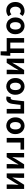

<svg xmlns="http://www.w3.org/2000/svg" viewBox="2659 -3273 809 6167"><g transform="rotate(90 3063.5 -189.5)"><path d="M316.8 13.8Q239.7 13.8 178 -21.1Q116.3 -55.9 80.2 -121.7Q44.2 -187.5 44.2 -279.9Q44.2 -372.8 83.8 -438.4Q123.4 -503.9 188.8 -538.7Q254.1 -573.5 329.5 -573.5Q382 -573.5 422.1 -556.2Q462.2 -538.8 492.9 -511.4L423.1 -417.6Q402.6 -435.6 381.9 -444.8Q361.2 -454 338.1 -454Q295.4 -454 262.9 -432.3Q230.3 -410.7 212.4 -371.7Q194.5 -332.7 194.5 -279.9Q194.5 -227.4 212.5 -188.2Q230.5 -148.9 261.7 -127.3Q292.9 -105.8 332.7 -105.8Q363.4 -105.8 391 -118.8Q418.7 -131.9 442 -150.9L500.4 -53.9Q460.4 -18.6 411.8 -2.4Q363.2 13.8 316.8 13.8Z M810.3 13.8Q740.3 13.8 678.6 -21.1Q616.9 -55.9 579 -121.7Q541.2 -187.5 541.2 -279.9Q541.2 -372.8 579 -438.4Q616.9 -503.9 678.6 -538.7Q740.3 -573.5 810.3 -573.5Q862.7 -573.5 911.1 -553.9Q959.4 -534.2 997 -496.4Q1034.6 -458.5 1056.6 -404.2Q1078.6 -349.8 1078.6 -279.9Q1078.6 -187.5 1040.6 -121.7Q1002.7 -55.9 941.5 -21.1Q880.3 13.8 810.3 13.8ZM810.3 -105.8Q848.3 -105.8 874.9 -127.3Q901.5 -148.9 915 -188.2Q928.5 -227.4 928.5 -279.9Q928.5 -332.7 915 -371.7Q901.5 -410.7 874.9 -432.3Q848.3 -454 810.3 -454Q772.2 -454 745.7 -432.3Q719.1 -410.7 705.3 -371.7Q691.5 -332.7 691.5 -279.9Q691.5 -227.4 705.3 -188.2Q719.1 -148.9 745.7 -127.3Q772.2 -105.8 810.3 -105.8Z M1629.8 195.2V0H1202.3V-559.8H1349V-115.7H1535.9V-559.8H1682.7V-115.7H1769.3V-20L1755.7 195.2Z M1865.3 0V-559.8H2007.3V-383.2Q2007.3 -340.9 2003.1 -287.8Q1998.9 -234.6 1994.5 -182.4H1998Q2012.6 -208.2 2032.2 -241.8Q2051.7 -275.5 2065.4 -300.5L2228.4 -559.8H2362.7V0H2220.6V-176.4Q2220.6 -218.8 2225.3 -272Q2230 -325.2 2234.4 -377.4H2230.2Q2215.7 -352.4 2196.4 -317.9Q2177.2 -283.5 2162.5 -259.3L1998.8 0Z M2755.3 13.8Q2685.3 13.8 2623.6 -21.1Q2561.9 -55.9 2524 -121.7Q2486.2 -187.5 2486.2 -279.9Q2486.2 -372.8 2524 -438.4Q2561.9 -503.9 2623.6 -538.7Q2685.3 -573.5 2755.3 -573.5Q2807.7 -573.5 2856.1 -553.9Q2904.4 -534.2 2942 -496.4Q2979.6 -458.5 3001.6 -404.2Q3023.6 -349.8 3023.6 -279.9Q3023.6 -187.5 2985.6 -121.7Q2947.7 -55.9 2886.5 -21.1Q2825.3 13.8 2755.3 13.8ZM2755.3 -105.8Q2793.3 -105.8 2819.9 -127.3Q2846.5 -148.9 2860 -188.2Q2873.5 -227.4 2873.5 -279.9Q2873.5 -332.7 2860 -371.7Q2846.5 -410.7 2819.9 -432.3Q2793.3 -454 2755.3 -454Q2717.2 -454 2690.7 -432.3Q2664.1 -410.7 2650.3 -371.7Q2636.5 -332.7 2636.5 -279.9Q2636.5 -227.4 2650.3 -188.2Q2664.1 -148.9 2690.7 -127.3Q2717.2 -105.8 2755.3 -105.8Z M3138.5 13.8Q3120.3 13.8 3105.6 10.7Q3091 7.7 3076 2.3L3100.6 -130.2Q3107.1 -129.2 3113.7 -127.7Q3120.3 -126.2 3128 -126.2Q3153.2 -126.2 3169.8 -147.7Q3186.4 -169.2 3192.9 -218.9Q3203.9 -303.9 3212.9 -389.5Q3222 -475 3232.2 -559.8H3626.4V0H3479.7V-444.1H3348.3Q3340.7 -377.8 3332.7 -311.5Q3324.8 -245.1 3315.4 -178.6Q3302.2 -85.4 3258.4 -35.8Q3214.5 13.8 3138.5 13.8Z M4019.3 13.8Q3949.3 13.8 3887.6 -21.1Q3825.9 -55.9 3788 -121.7Q3750.2 -187.5 3750.2 -279.9Q3750.2 -372.8 3788 -438.4Q3825.9 -503.9 3887.6 -538.7Q3949.3 -573.5 4019.3 -573.5Q4071.7 -573.5 4120.1 -553.9Q4168.4 -534.2 4206 -496.4Q4243.6 -458.5 4265.6 -404.2Q4287.6 -349.8 4287.6 -279.9Q4287.6 -187.5 4249.6 -121.7Q4211.7 -55.9 4150.5 -21.1Q4089.3 13.8 4019.3 13.8ZM4019.3 -105.8Q4057.3 -105.8 4083.9 -127.3Q4110.5 -148.9 4124 -188.2Q4137.5 -227.4 4137.5 -279.9Q4137.5 -332.7 4124 -371.7Q4110.5 -410.7 4083.9 -432.3Q4057.3 -454 4019.3 -454Q3981.2 -454 3954.7 -432.3Q3928.1 -410.7 3914.3 -371.7Q3900.5 -332.7 3900.5 -279.9Q3900.5 -227.4 3914.3 -188.2Q3928.1 -148.9 3954.7 -127.3Q3981.2 -105.8 4019.3 -105.8Z M4411.3 0V-559.8H4785.6V-444.1H4558V0Z M4894.3 0V-559.8H5036.3V-383.2Q5036.3 -340.9 5032.1 -287.8Q5027.9 -234.6 5023.5 -182.4H5027Q5041.6 -208.2 5061.2 -241.8Q5080.7 -275.5 5094.4 -300.5L5257.4 -559.8H5391.7V0H5249.6V-176.4Q5249.6 -218.8 5254.3 -272Q5259 -325.2 5263.4 -377.4H5259.2Q5244.7 -352.4 5225.4 -317.9Q5206.2 -283.5 5191.5 -259.3L5027.8 0Z M5550.3 0V-559.8H5692.3V-383.2Q5692.3 -340.9 5688.1 -287.8Q5683.9 -234.6 5679.5 -182.4H5683Q5697.6 -208.2 5717.2 -241.8Q5736.7 -275.5 5750.4 -300.5L5913.4 -559.8H6047.7V0H5905.6V-176.4Q5905.6 -218.8 5910.3 -272Q5915 -325.2 5919.4 -377.4H5915.2Q5900.7 -352.4 5881.4 -317.9Q5862.2 -283.5 5847.5 -259.3L5683.8 0Z"/></g></svg>

Font: Noto Sans JP
Style: Regular
Weight: 100
Designer: Ryoko NISHIZUKA 西塚涼子 (kana, bopomofo & ideographs); Paul D. Hunt (Latin, Greek & Cyrillic); Sandoll Communications 산돌커뮤니
Foundry: Adobe
Version: Version 2.004;hotconv 1.0.118;makeotfexe 2.5.65603